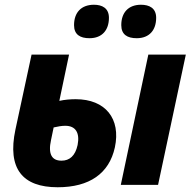

<svg xmlns="http://www.w3.org/2000/svg" viewBox="-20 -779 804 809"><path d="M556 -618C610 -618 638 -653 638 -704C638 -745 609 -759 574 -759C521 -759 491 -726 491 -673C491 -633 517 -618 556 -618ZM357 -618C411 -618 439 -653 439 -704C439 -745 410 -759 376 -759C322 -759 292 -726 292 -673C292 -633 318 -618 357 -618ZM223 10C357 10 440 -48 464 -158C490 -279 424 -361 299 -361C277 -361 252 -359 230 -354L271 -549H113L45 -233C10 -68 75 10 223 10ZM489 0H646L763 -549H605ZM195 -189 206 -242C223 -246 240 -249 255 -249C299 -249 317 -219 307 -168C297 -122 273 -102 239 -102C198 -102 182 -130 195 -189Z"/></svg>

Font: Noto Sans SemiCondensed ExtraBold
Style: Italic
Weight: 800
Width: 4
Italic angle: -12°
Designer: Monotype Design Team
Foundry: Monotype Imaging Inc.
Version: Version 2.013